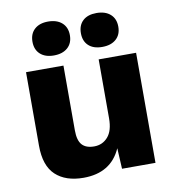

<svg xmlns="http://www.w3.org/2000/svg" viewBox="-81 -777 780 859"><g transform="rotate(-10 309.5 -348.0)"><path d="M194 -706Q234 -706 257 -685.5Q280 -665 280 -629Q280 -593 257 -572.5Q234 -552 194 -552Q155 -552 132.5 -572.5Q110 -593 110 -629Q110 -665 132.5 -685.5Q155 -706 194 -706ZM352 -685.5Q374 -706 414 -706Q454 -706 477 -685.5Q500 -665 500 -629Q500 -593 477 -572.5Q454 -552 414 -552Q374 -552 352 -572.5Q330 -593 330 -629Q330 -665 352 -685.5ZM230 10Q149 10 103.5 -32.5Q58 -75 58 -166V-500H228V-206Q228 -160 246 -140Q264 -120 301 -120Q339 -120 363.5 -148Q388 -176 388 -232V-500H558V0H406L401 -94Q355 10 230 10Z"/></g></svg>

Font: Elaine Sans
Style: Bold
Weight: 700
Designer: Wei Huang
Foundry: Wei Huang
Version: Version 2.001;December 24, 2019;FontCreator 12.0.0.2547 64-b